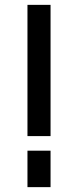

<svg xmlns="http://www.w3.org/2000/svg" viewBox="-20 -770 321 790"><path d="M93 -210V-750H188V-210ZM93 0V-150H188V0Z"/></svg>

Font: Mohave Light Medium
Style: Regular
Weight: 500
Version: Version 2.003